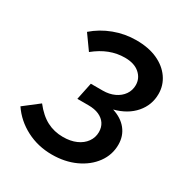

<svg xmlns="http://www.w3.org/2000/svg" viewBox="-167 -839 934 978"><g transform="rotate(30 300.0 -350.0)"><path d="M273 10Q191 10 122.5 -25.5Q54 -61 12 -123L100 -191Q139 -141 182 -118.5Q225 -96 277 -96Q321 -96 354 -110.5Q387 -125 405.5 -151Q424 -177 424 -209Q424 -237 410.5 -257.5Q397 -278 371.5 -289.5Q346 -301 309 -301H244L265 -402H335Q373 -402 403 -416Q433 -430 450 -454.5Q467 -479 467 -510Q467 -550 436 -577Q405 -604 350 -604Q304 -604 261 -587.5Q218 -571 176 -537L116 -621Q164 -663 226.5 -686.5Q289 -710 356 -710Q428 -710 480 -686.5Q532 -663 561 -621.5Q590 -580 590 -529Q590 -464 547.5 -414.5Q505 -365 429 -345Q483 -328 512.5 -291Q542 -254 542 -203Q542 -143 506.5 -94.5Q471 -46 410 -18Q349 10 273 10Z"/></g></svg>

Font: Red Hat Mono SemiBold
Style: Italic
Weight: 600
Italic angle: -12°
Monospace: yes
Designer: Pentagram, MCKL
Foundry: MCKL
Version: Version 1.030